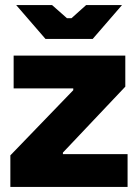

<svg xmlns="http://www.w3.org/2000/svg" viewBox="-20 -740 547 760"><path d="M160 -586H347L463 -720H321L263 -668H245L186 -720H44ZM21 0H485V-130H229V-136L476 -397V-520H34V-390H270V-383L21 -125Z"/></svg>

Font: Fixel Display ExtraBold
Style: Regular
Weight: 800
Designer: AlfaBravo + MacPaw
Foundry: Kyrylo Tkachov, Marchela Mozhyna, Serhii Makarenko, Maria Weinstein, Zakhar Kryvoshyya
Version: Version 1.211